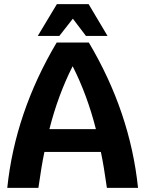

<svg xmlns="http://www.w3.org/2000/svg" viewBox="-20 -905 700 925"><path d="M466 -173H194Q180 -107 165 0H15Q53 -363 253 -700H408Q607 -365 645 0H495Q480 -107 466 -173ZM442 -283Q400 -448 330 -586Q260 -448 218 -283ZM254 -885H407L498 -732H394L331 -815L266 -732H162Z"/></svg>

Font: Krub
Style: Bold
Weight: 700
Version: Version 1.000; ttfautohint (v1.6)